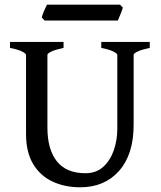

<svg xmlns="http://www.w3.org/2000/svg" viewBox="-20 -797 699 832"><path d="M628.9 -589.4Q595.7 -582.5 577.4 -574.2Q559.1 -565.9 559.1 -559.1V-255.9Q559.1 -127.9 496.1 -56.6Q433.1 14.6 327.6 14.6Q260.7 14.6 207.5 -10.3Q154.3 -35.2 123.5 -86.4Q92.8 -137.7 92.8 -216.8V-559.1Q92.8 -564.9 75.7 -573.7Q58.6 -582.5 23.4 -589.4V-615.2H255.4V-589.4Q222.2 -582.5 203.9 -574.2Q185.5 -565.9 185.5 -559.1V-243.7Q185.5 -149.9 226.3 -98.1Q267.1 -46.4 350.6 -46.4Q397 -46.4 427.5 -74.2Q458 -102.1 473.1 -146Q488.3 -189.9 488.3 -238.3V-559.1Q488.3 -564.9 471.2 -573.7Q454.1 -582.5 418.9 -589.4V-615.2H628.9ZM512.2 -764.2Q509.8 -753.4 502 -735.1Q494.1 -716.8 490.7 -708H173.3L161.1 -721.2Q163.1 -731.9 170.9 -749.8Q178.7 -767.6 183.6 -776.9H500Z"/></svg>

Font: Gentium Book Plus
Style: Regular
Weight: 400
Designer: Victor Gaultney, Annie Olsen, Iska Routamaa, Becca Hirsbrunner
Foundry: SIL International
Version: Version 6.101